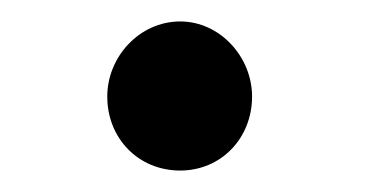

<svg xmlns="http://www.w3.org/2000/svg" viewBox="-20 -149 340 179"><path d="M80 -59C80 -20 109 10 148 10C186 10 215 -20 215 -59C215 -96 185 -129 148 -129C110 -129 80 -96 80 -59Z"/></svg>

Font: Noto Serif Oriya Medium
Style: Regular
Weight: 500
Designer: David Williams
Foundry: Google LLC, David Williams
Version: Version 1.051